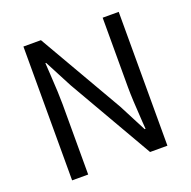

<svg xmlns="http://www.w3.org/2000/svg" viewBox="-127 -841 959 965"><g transform="rotate(-20 352.5 -358.0)"><path d="M97.7 0V-715.8H191.4L452.1 -264.6L528.3 -117.2H533.2Q532.2 -129.9 530.3 -156.2Q521.5 -283.2 521.5 -343.8V-715.8H607.4V-357.4V0H514.6L253.9 -452.1L176.8 -599.6H172.9Q173.8 -579.1 176.8 -537.1Q183.6 -429.7 183.6 -376V0Z"/></g></svg>

Font: Bpmf GenSeki Gothic R
Style: R
Weight: 400
Foundry: But Ko
Version: Version 1.320